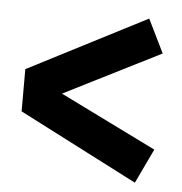

<svg xmlns="http://www.w3.org/2000/svg" viewBox="-42 -642 542 571"><g transform="rotate(5 229.0 -356.0)"><path d="M381 -601 27 -419V-293L381 -111L430 -214L142 -356L430 -501Z"/></g></svg>

Font: Glow Sans SC Compressed
Style: Bold
Weight: 700
Width: 2
Designer: Ryoko NISHIZUKA (kana, bopomofo & ideographs); Paul D. Hunt (Latin, Greek & Cyrillic); Sandoll Communications, Soo-young
Version: Version 0.93